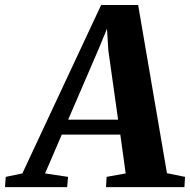

<svg xmlns="http://www.w3.org/2000/svg" viewBox="-98 -766 777 786"><path d="M-77.5 0 -74.5 -42 -6.5 -56 316 -745.5H467.5L585.5 -57L659.5 -42L657 0H336L338.5 -42L416.5 -56L394.5 -215H155L86.5 -56L180.5 -42L177 0ZM181 -276H385.5L345.5 -559.5L340 -648.5L307.5 -569.5Z"/></svg>

Font: Merriweather 48pt ExtraBold
Style: Italic
Weight: 800
Italic angle: -7.8°
Version: Version 2.101